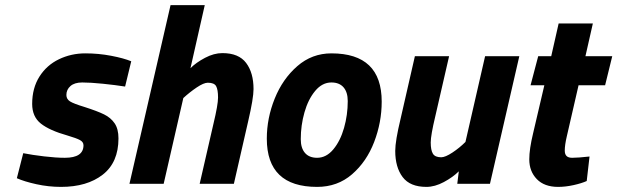

<svg xmlns="http://www.w3.org/2000/svg" viewBox="-20 -720 2418 752"><path d="M46 -22 71 -120Q106 -113 153 -107.5Q200 -102 234 -102Q307 -102 307 -151Q307 -164 293 -171.5Q279 -179 245 -189Q174 -209 140 -236Q106 -263 106 -313Q106 -375 134.5 -420Q163 -465 211 -488Q259 -511 314 -511Q366 -511 415.5 -501.5Q465 -492 494 -480L470 -381Q432 -387 383 -392Q334 -397 302 -397Q272 -397 256 -383Q240 -369 240 -348Q240 -332 254 -323Q268 -314 311 -301Q361 -285 387.5 -272Q414 -259 429 -237Q444 -215 444 -178Q444 -84 382.5 -36Q321 12 219 12Q170 12 122.5 1.5Q75 -9 46 -22Z M648 -700H782L726 -453Q748 -475 783 -493.5Q818 -512 851 -512Q915 -512 944 -473.5Q973 -435 973 -371Q973 -335 952 -245L896 0H762L816 -235Q834 -310 834 -338Q834 -369 826.5 -382.5Q819 -396 794 -396Q778 -396 750.5 -377.5Q723 -359 698 -336L621 0H487Z M1025 -177Q1025 -257 1056 -334Q1087 -411 1144.5 -461Q1202 -511 1278 -511Q1475 -511 1475 -322Q1475 -241 1445.5 -164Q1416 -87 1359 -37.5Q1302 12 1222 12Q1025 12 1025 -177ZM1342 -324Q1342 -359 1325.5 -378Q1309 -397 1278 -397Q1242 -397 1214.5 -364Q1187 -331 1172.5 -280Q1158 -229 1158 -175Q1158 -140 1174.5 -121Q1191 -102 1222 -102Q1258 -102 1285.5 -135Q1313 -168 1327.5 -219Q1342 -270 1342 -324Z M1528 -129Q1528 -168 1549 -255L1605 -500H1739L1685 -265Q1667 -190 1667 -162Q1667 -132 1675.5 -118Q1684 -104 1708 -104Q1724 -104 1752 -122.5Q1780 -141 1803 -164L1880 -500H2014L1899 0H1771L1777 -49Q1754 -26 1718.5 -7Q1683 12 1650 12Q1586 12 1557 -26.5Q1528 -65 1528 -129Z M2053 -96Q2053 -136 2068 -198L2112 -386H2058L2088 -500H2139L2168 -628H2302L2273 -500H2378L2350 -386H2246L2200 -186Q2192 -152 2192 -130Q2192 -116 2199 -109Q2206 -102 2221 -102Q2244 -102 2289 -107L2278 -11Q2258 -2 2226.5 5Q2195 12 2166 12Q2112 12 2082.5 -18.5Q2053 -49 2053 -96Z"/></svg>

Font: Cairo
Style: Bold Italic
Weight: 700
Italic angle: -13°
Designer: Mohamed Gaber, Accademia di Belle Arti di Urbino and others
Foundry: Kief Type Foundry, Accademia di Belle Arti di Urbino and others
Version: Version 3.011